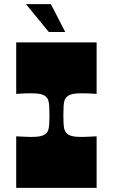

<svg xmlns="http://www.w3.org/2000/svg" viewBox="-20 -904 543 924"><path d="M58 0V-248Q81 -247 98.5 -246Q116 -245 129 -245Q157 -245 171.5 -248Q186 -251 194 -256Q202 -261 206.5 -267Q211 -273 213.5 -283Q216 -293 217 -309Q218 -325 218 -350Q218 -375 217 -391Q216 -407 213.5 -417Q211 -427 206.5 -433Q202 -439 194 -444Q186 -449 171.5 -452Q157 -455 129 -455Q116 -455 98.5 -454.5Q81 -454 58 -452V-700H445V-452Q423 -454 405.5 -454.5Q388 -455 374 -455Q346 -455 331.5 -452Q317 -449 309 -444Q302 -439 297 -433Q292 -427 289.5 -417Q287 -407 286 -391Q285 -375 285 -350Q285 -325 286 -309Q287 -293 289.5 -283Q292 -273 297 -267Q302 -261 309 -256Q317 -251 331.5 -248Q346 -245 374 -245Q388 -245 405.5 -246Q423 -247 445 -248V0ZM215 -750 105 -884H225L294 -750Z"/></svg>

Font: Ojuju ExtraLight ExtraBold
Style: Regular
Weight: 800
Version: Version 1.000